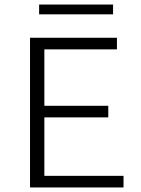

<svg xmlns="http://www.w3.org/2000/svg" viewBox="-20 -824 621 844"><path d="M477 -761H152V-804H477ZM523 -51V0H112V-658H494V-607H175V-359H456V-308H175V-51Z"/></svg>

Font: Ysabeau Infant Semilight
Style: Regular
Weight: 300
Designer: Christian Thalmann (Catharsis Fonts)
Version: Version 0.003